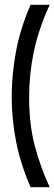

<svg xmlns="http://www.w3.org/2000/svg" viewBox="-20 -711 228 804"><path d="M188 -691Q140 -585 121 -492Q102 -399 102 -304Q102 -190 125.5 -101Q149 -12 188 73H108Q65 -27 47 -120Q29 -213 29 -306Q29 -399 47 -495.5Q65 -592 108 -691Z"/></svg>

Font: Bricolage Grotesque 48pt Condensed Light
Style: Regular
Weight: 300
Width: 3
Designer: Mathieu Triay
Foundry: Atelier Triay
Version: Version 1.000; ttfautohint (v1.8.4.7-5d5b);gftools[0.9.32]